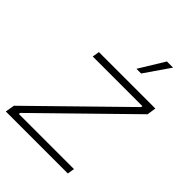

<svg xmlns="http://www.w3.org/2000/svg" viewBox="-213 -823 926 926"><g transform="rotate(45 249.5 -360.0)"><path d="M-5 0H418L424 -36H48L49 -44L488 -474L495 -520H110L104 -484H443L441 -476L3 -47ZM327 -591 416 -720H374L295 -591Z"/></g></svg>

Font: Fixel Display ExtraLight
Style: Italic
Weight: 200
Italic angle: -10°
Designer: AlfaBravo + MacPaw
Foundry: Kyrylo Tkachov, Marchela Mozhyna, Serhii Makarenko, Maria Weinstein, Zakhar Kryvoshyya
Version: Version 1.210;Glyphs 3.2 (3217)